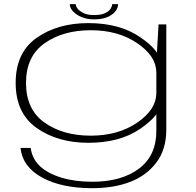

<svg xmlns="http://www.w3.org/2000/svg" viewBox="-20 -706 974 956"><path d="M438 231Q546 231 627.2 200Q708.5 169 758.2 103.8Q808 38.5 808 -60.5V-584.5H769.5L758.5 -395.5V-54.5Q758.5 69 671.5 134Q584.5 199 440 199Q353.5 199 286 178.5Q218.5 158 179.8 122.2Q141 86.5 132.5 30.5H82Q92.5 125.5 190 178.2Q287.5 231 438 231ZM420.5 5Q575.5 5 676.8 -63.8Q778 -132.5 778 -189.5L758 -240.5Q758 -160.5 663.2 -95.5Q568.5 -30.5 432 -30.5Q293.5 -30.5 201.5 -95.8Q109.5 -161 109.5 -293Q109.5 -425 201.5 -490.2Q293.5 -555.5 432 -555.5Q568.5 -555.5 663.2 -491Q758 -426.5 758 -347L777.5 -396.5Q777.5 -453.5 676 -522.2Q574.5 -591 420 -591Q266.5 -591 162.2 -517.5Q58 -444 58 -293.5Q58 -142.5 162.5 -68.8Q267 5 420.5 5ZM448 -609.5Q488 -609.5 514.8 -621Q541.5 -632.5 554.8 -649.8Q568 -667 568 -685.5H538.5Q538.5 -675.5 530.8 -662.8Q523 -650 503.2 -640.5Q483.5 -631 448 -631Q415.5 -631 395.5 -641Q375.5 -651 366.2 -663.2Q357 -675.5 357 -685.5H327.5Q327.5 -667 343.2 -649.8Q359 -632.5 385.8 -621Q412.5 -609.5 448 -609.5Z"/></svg>

Font: Anybody ExtraExpanded ExtraLight
Style: Regular
Weight: 250
Width: 8
Version: Version 1.113;gftools[0.9.25]